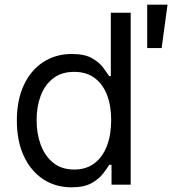

<svg xmlns="http://www.w3.org/2000/svg" viewBox="-20 -781 728 812"><path d="M282.7 11.2Q214.4 11.2 162.1 -23.4Q109.9 -58.1 80.6 -121.3Q51.3 -184.6 51.3 -271.5Q51.3 -357.4 80.6 -420.7Q109.9 -483.9 162.6 -518.3Q215.3 -552.7 284.2 -552.7Q337.4 -552.7 368.4 -535.2Q399.4 -517.6 416 -495.4Q432.6 -473.1 441.9 -459H448.7V-727.1H532.7V0H451.7V-84H441.9Q432.6 -68.8 415.5 -46.4Q398.4 -23.9 366.9 -6.3Q335.4 11.2 282.7 11.2ZM293.9 -64Q344.2 -64 379.2 -90.3Q414.1 -116.7 432.1 -163.8Q450.2 -210.9 450.2 -272.9Q450.2 -334 432.4 -379.9Q414.6 -425.8 379.9 -451.4Q345.2 -477.1 293.9 -477.1Q240.7 -477.1 205.3 -450Q169.9 -422.9 152.3 -376.5Q134.8 -330.1 134.8 -272.9Q134.8 -214.8 152.8 -167.2Q170.9 -119.6 206.1 -91.8Q241.2 -64 293.9 -64ZM602.5 -577.6V-761.2H688.5L663.6 -577.6Z"/></svg>

Font: Sahel VF Regular
Style: Regular
Weight: 400
Foundry: Saber Rastikerdar (saber.rastikerdar@gmail.com)
Version: Version 3.4.0